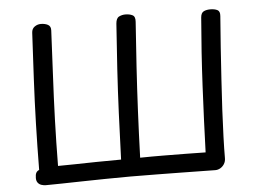

<svg xmlns="http://www.w3.org/2000/svg" viewBox="-53 -846 1217 912"><g transform="rotate(-5 555.0 -389.5)"><path d="M130 -2Q119 -2 108.5 -5.5Q98 -9 91.5 -17.5Q85 -26 85 -40Q85 -56 89.5 -64.5Q94 -73 104 -77Q105 -190 108 -296.5Q111 -403 116.5 -510Q122 -617 128 -729Q129 -748 142.5 -757.5Q156 -767 172 -767Q192 -767 206 -759.5Q220 -752 219 -732Q214 -622 208.5 -517.5Q203 -413 199.5 -308Q196 -203 195 -88Q228 -88 274.5 -89Q321 -90 378 -91Q435 -92 496 -92Q500 -208 504.5 -313Q509 -418 515.5 -522Q522 -626 530 -737Q532 -763 546 -770Q560 -777 576 -777Q596 -777 610 -770Q624 -763 622 -738Q614 -626 607.5 -523.5Q601 -421 596 -316.5Q591 -212 587 -93Q642 -94 698.5 -93.5Q755 -93 807 -92.5Q859 -92 899 -91Q904 -243 912 -404.5Q920 -566 934 -732Q936 -753 948.5 -759.5Q961 -766 980 -766Q1000 -766 1013.5 -759.5Q1027 -753 1025 -730Q1019 -658 1014 -582Q1009 -506 1004 -430.5Q999 -355 995.5 -285.5Q992 -216 990 -157Q988 -98 988 -56Q988 -40 980.5 -28Q973 -16 961.5 -9.5Q950 -3 938 -3Q916 -3 874 -4Q832 -5 777 -5.5Q722 -6 660 -7Q598 -8 534 -8Q473 -8 413.5 -7Q354 -6 300.5 -5Q247 -4 203 -3Q159 -2 130 -2Z"/></g></svg>

Font: Playpen Sans
Style: Regular
Weight: 400
Designer: Laura Meseguer, Veronika Burian, José Scaglione, Kostas Bartsokas, Vera Evstafieva, Tom Grace, Yorlmar Campos
Foundry: TypeTogether
Version: Version 2.000